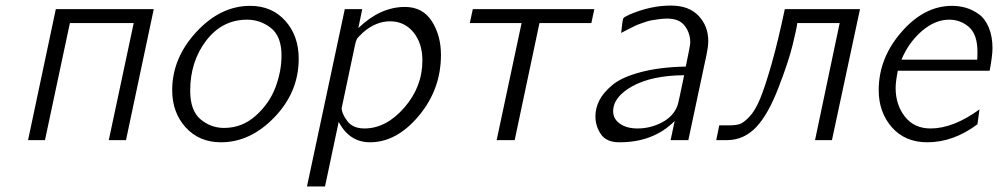

<svg xmlns="http://www.w3.org/2000/svg" viewBox="-20 -505 3597 692"><path d="M81.1 0 181.2 -472.2H534.2L434.1 0H372.1L461.9 -421.9H231.9L142.1 0Z M600.6 -180.2Q600.6 -295.4 687.5 -389.6Q774.4 -483.9 881.8 -483.9Q960 -483.9 1008.3 -429.9Q1056.6 -376 1056.6 -293Q1056.6 -173.8 969.7 -83Q882.8 7.8 776.4 7.8Q698.2 7.8 649.4 -45.7Q600.6 -99.1 600.6 -180.2ZM665.5 -178.2Q665.5 -106.4 702.6 -75.2Q739.7 -43.9 787.6 -43.9Q852.5 -43.9 901.6 -87.9Q950.7 -131.8 972.7 -189.9Q994.6 -248 994.6 -305.2Q994.6 -374 956.5 -404.1Q918.5 -434.1 870.6 -434.1Q780.8 -434.1 723.1 -358.6Q665.5 -283.2 665.5 -178.2Z M1086.4 167 1222.7 -472.2H1285.6L1271.5 -403.8Q1350.6 -480 1439.5 -480Q1503.4 -480 1536.4 -428.5Q1569.3 -377 1569.3 -307.1Q1569.3 -183.1 1489.5 -87.6Q1409.7 7.8 1313.5 7.8Q1239.3 7.8 1200.7 -65.9L1151.4 167ZM1211.4 -115.2Q1211.4 -96.2 1231.4 -69.1Q1251.5 -42 1293.5 -42Q1371.6 -42 1437 -116.9Q1502.4 -191.9 1502.4 -287.1Q1502.4 -349.1 1470 -388.7Q1437.5 -428.2 1385.7 -428.2Q1335 -428.2 1288.6 -388.2Q1269.5 -370.1 1266.1 -364Q1262.7 -357.9 1259.3 -341.8Q1211.4 -116.2 1211.4 -115.2Z M1673.3 -421.9 1684.1 -472.2H2122.1L2111.3 -421.9H1924.3L1835 0H1770L1859.9 -421.9Z M2126 -85.9Q2126 -115.7 2140.4 -143.8Q2154.8 -171.9 2188.2 -199.5Q2221.7 -227.1 2289.8 -245.1Q2357.9 -263.2 2451.7 -265.1Q2467.8 -341.3 2467.8 -352.1Q2467.8 -385.3 2448.2 -411.6Q2428.7 -438 2384.8 -438Q2370.6 -438 2356.2 -436Q2341.8 -434.1 2329.8 -432.1Q2317.9 -430.2 2304.9 -425.5Q2292 -420.9 2283.4 -418Q2274.9 -415 2262.9 -408.9Q2251 -402.8 2245.8 -400.4Q2240.7 -397.9 2230.7 -392.6Q2220.7 -387.2 2218.8 -386.2Q2219.7 -392.1 2220.7 -402.8Q2223.6 -431.6 2225.8 -437.3Q2228 -442.9 2237.8 -446.8Q2243.7 -449.7 2248 -452.1Q2325.2 -485.4 2398.9 -484.9Q2462.9 -484.9 2497.8 -448Q2532.7 -411.1 2532.7 -356.9Q2532.7 -337.9 2526.9 -310.1L2460.9 0H2397L2411.6 -68.8Q2334.5 8.3 2211.9 7.8Q2166 7.8 2146 -21Q2126 -49.8 2126 -85.9ZM2189.9 -104Q2189.9 -76.2 2214.4 -59.1Q2238.8 -42 2277.8 -42Q2324.7 -42 2366.2 -64Q2407.7 -85.9 2421.9 -125Q2424.8 -131.8 2445.8 -233.9Q2328.6 -232.9 2259.3 -194.3Q2189.9 -155.8 2189.9 -104Z M2561.5 0 2572.3 -53.2H2607.4Q2631.3 -53.2 2645.5 -57.6Q2659.7 -62 2680.7 -84Q2701.7 -106 2719.5 -148.9Q2737.3 -191.9 2760.5 -272.9Q2783.7 -354 2808.6 -472.2H3079.6L2978.5 0H2917.5L3006.3 -421.9H2853.5Q2851.6 -403.8 2836.9 -343.5Q2822.3 -283.2 2785.4 -188Q2748.5 -92.8 2706.5 -47.9Q2661.6 0 2600.6 0Z M3147 -180.2Q3147 -295.4 3229 -389.6Q3311 -483.9 3411.1 -483.9Q3437 -483.9 3460.9 -477.1Q3484.9 -470.2 3507.6 -454.1Q3530.3 -438 3543.7 -406Q3557.1 -374 3557.1 -331.1Q3557.1 -304.2 3546.9 -250H3215.8Q3208 -210 3208 -188Q3208 -127 3241.5 -84.5Q3274.9 -42 3334 -42Q3416 -42 3510.3 -110.8L3502.9 -57.1Q3416 7.8 3322.3 7.8Q3242.2 7.8 3194.6 -46.1Q3147 -100.1 3147 -180.2ZM3229 -290H3502Q3502.9 -298.8 3502.9 -317.9Q3502.9 -380.9 3472.4 -407.5Q3441.9 -434.1 3400.9 -434.1Q3350.1 -434.1 3302.5 -393.1Q3254.9 -352.1 3229 -290Z"/></svg>

Font: CMU Bright
Style: Oblique
Weight: 500
Italic angle: -12°
Version: Version 0.7.0